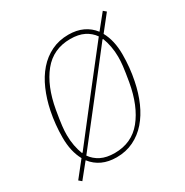

<svg xmlns="http://www.w3.org/2000/svg" viewBox="-134 -643 753 780"><g transform="rotate(-30 242.0 -253.0)"><path d="M245 -271 385 -450Q369 -473 343 -486Q317 -499 279 -499Q199 -499 151 -440Q103 -381 85 -279Q81 -256 78.5 -239Q76 -222 74.5 -209.5Q73 -197 72.5 -187Q72 -177 72 -167Q72 -142 76.5 -118Q81 -94 89 -74H92ZM205 -7Q285 -7 333 -66Q381 -125 399 -227Q403 -250 405.5 -267Q408 -284 409.5 -296.5Q411 -309 411.5 -319Q412 -329 412 -339Q412 -364 407.5 -388Q403 -412 395 -432H392L239 -235L99 -56Q115 -33 141 -20Q167 -7 205 -7ZM203 12Q128 12 87 -41L33 26L20 15L77 -57Q52 -102 52 -167Q52 -228 64 -287Q74 -336 92.5 -378.5Q111 -421 138 -452Q165 -483 201 -500.5Q237 -518 281 -518Q319 -518 348 -504.5Q377 -491 397 -465L451 -532L464 -521L407 -449Q432 -404 432 -339Q432 -277 420 -219Q410 -169 391.5 -127Q373 -85 346 -54Q319 -23 283 -5.5Q247 12 203 12Z"/></g></svg>

Font: IBM Plex Sans Cond Thin
Style: Italic
Weight: 100
Width: 3
Italic angle: -11°
Designer: Mike Abbink, Paul van der Laan, Pieter van Rosmalen
Foundry: Bold Monday
Version: Version 1.3